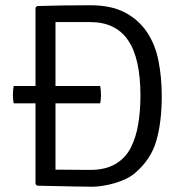

<svg xmlns="http://www.w3.org/2000/svg" viewBox="-20 -706 694 730"><path d="M492 -47Q478 -35 458 -25.5Q438 -16 415.5 -9.5Q393 -3 370.5 0.5Q348 4 331 4Q313 4 261 3Q209 2 121 0L115 -6V-313H32Q29 -328 29 -345Q29 -361 32 -379H115V-677L121 -683Q208 -686 324 -686Q402 -686 454 -659Q506 -632 538 -585Q570 -538 582.5 -475Q595 -412 595 -341Q595 -241 574 -169.5Q553 -98 492 -47ZM323 -622H191V-379H361Q364 -361 364 -345Q364 -328 361 -313H191V-61L323 -60Q381 -60 419 -82.5Q457 -105 477 -144Q497 -183 505.5 -234Q514 -285 514 -342Q514 -484 467 -553Q420 -622 323 -622Z"/></svg>

Font: Signika
Style: Light
Weight: 300
Designer: Anna Giedrys
Foundry: Anna Giedrys
Version: Version 1.001